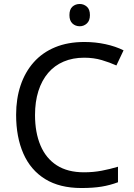

<svg xmlns="http://www.w3.org/2000/svg" viewBox="-20 -935 672 965"><path d="M403 -645Q346 -645 300 -625.5Q254 -606 222 -568.5Q190 -531 173 -477.5Q156 -424 156 -357Q156 -269 183.5 -204Q211 -139 265.5 -104Q320 -69 402 -69Q449 -69 491 -77Q533 -85 573 -97V-19Q533 -4 490.5 3Q448 10 389 10Q280 10 207 -35Q134 -80 97.5 -163Q61 -246 61 -358Q61 -439 83.5 -506Q106 -573 149.5 -622Q193 -671 257 -697.5Q321 -724 404 -724Q459 -724 510 -713Q561 -702 601 -682L565 -606Q532 -621 491.5 -633Q451 -645 403 -645ZM381 -915Q401 -915 416.5 -901.5Q432 -888 432 -859Q432 -831 416.5 -817Q401 -803 381 -803Q359 -803 344 -817Q329 -831 329 -859Q329 -888 344 -901.5Q359 -915 381 -915Z"/></svg>

Font: Noto Sans Kannada
Style: Regular
Weight: 400
Designer: Jelle Bosma - Monotype Design Team
Foundry: Monotype Imaging Inc.
Version: Version 2.003